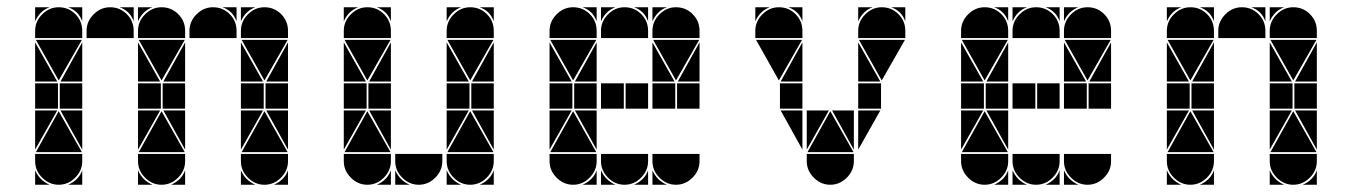

<svg xmlns="http://www.w3.org/2000/svg" viewBox="-20 -512 3732 530"><path d="M284 -492Q311 -492 330 -473Q349 -454 349 -427V-407H219V-427Q219 -453 238.5 -472.5Q258 -492 284 -492ZM142 -492Q169 -492 188 -473Q207 -454 207 -427V-407H77V-427Q77 -453 96.5 -472.5Q116 -492 142 -492ZM568 -492Q595 -492 614 -473Q633 -454 633 -427V-407H503V-427Q503 -453 522.5 -472.5Q542 -492 568 -492ZM426 -492Q453 -492 472 -473Q491 -454 491 -427V-407H361V-427Q361 -453 380.5 -472.5Q400 -492 426 -492ZM710 -492Q737 -492 756 -473Q775 -454 775 -427V-407H645V-427Q645 -453 664.5 -472.5Q684 -492 710 -492ZM710 -2Q684 -2 664.5 -21.5Q645 -41 645 -67V-87H775V-67Q775 -41 755.5 -21.5Q736 -2 710 -2ZM426 -2Q400 -2 380.5 -21.5Q361 -41 361 -67V-87H491V-67Q491 -41 471.5 -21.5Q452 -2 426 -2ZM142 -2Q116 -2 96.5 -21.5Q77 -41 77 -67V-87H207V-67Q207 -41 187.5 -21.5Q168 -2 142 -2ZM647 -92 710 -205 774 -92ZM363 -92 426 -205 490 -92ZM79 -92 142 -205 206 -92ZM206 -402 142 -290 79 -402ZM774 -402 710 -290 647 -402ZM490 -402 426 -290 363 -402ZM708 -212H645V-282H708ZM424 -212H361V-282H424ZM140 -212H77V-282H140ZM775 -212H713V-282H775ZM491 -212H429V-282H491ZM207 -212H145V-282H207ZM77 -287V-395L138 -287ZM361 -287V-395L422 -287ZM645 -287V-395L706 -287ZM645 -207H706L645 -99ZM361 -207H422L361 -99ZM77 -207H138L77 -99ZM207 -287H147L207 -395ZM775 -207V-99L715 -207ZM775 -287H715L775 -395ZM491 -207V-99L431 -207ZM207 -207V-99L147 -207ZM491 -287H431L491 -395ZM77 -42Q89 -14 117 -2H77ZM645 -42Q657 -14 685 -2H645ZM361 -42Q373 -14 401 -2H361ZM361 -492H401Q387 -487 377 -477Q367 -467 361 -453ZM736 -2Q750 -8 760 -18Q770 -28 775 -42V-2ZM77 -492H117Q103 -487 93 -477Q83 -467 77 -453ZM168 -2Q182 -8 192 -18Q202 -28 207 -42V-2ZM645 -492H685Q671 -487 661 -477Q651 -467 645 -453ZM452 -2Q466 -8 476 -18Q486 -28 491 -42V-2ZM633 -492V-453Q623 -482 594 -492ZM349 -492V-453Q339 -482 310 -492ZM207 -492V-453Q197 -482 168 -492Z M994 -492Q1021 -492 1040 -473Q1059 -454 1059 -427V-407H929V-427Q929 -453 948.5 -472.5Q968 -492 994 -492ZM1278 -492Q1305 -492 1324 -473Q1343 -454 1343 -427V-407H1213V-427Q1213 -453 1232.5 -472.5Q1252 -492 1278 -492ZM1278 -2Q1252 -2 1232.5 -21.5Q1213 -41 1213 -67V-87H1343V-67Q1343 -41 1323.5 -21.5Q1304 -2 1278 -2ZM994 -2Q968 -2 948.5 -21.5Q929 -41 929 -67V-87H1059V-67Q1059 -41 1039.5 -21.5Q1020 -2 994 -2ZM1136 -2Q1110 -2 1090.5 -21.5Q1071 -41 1071 -67V-87H1201V-67Q1201 -41 1181.5 -21.5Q1162 -2 1136 -2ZM1215 -92 1278 -205 1342 -92ZM931 -92 994 -205 1058 -92ZM1058 -402 994 -290 931 -402ZM1342 -402 1278 -290 1215 -402ZM1276 -212H1213V-282H1276ZM992 -212H929V-282H992ZM1343 -212H1281V-282H1343ZM1059 -212H997V-282H1059ZM929 -287V-395L990 -287ZM1213 -287V-395L1274 -287ZM1213 -207H1274L1213 -99ZM929 -207H990L929 -99ZM1059 -287H999L1059 -395ZM1343 -207V-99L1283 -207ZM1059 -207V-99L999 -207ZM1343 -287H1283L1343 -395ZM1071 -42Q1083 -14 1111 -2H1071ZM1213 -42Q1225 -14 1253 -2H1213ZM1213 -492H1253Q1239 -487 1229 -477Q1219 -467 1213 -453ZM929 -492H969Q955 -487 945 -477Q935 -467 929 -453ZM1020 -2Q1034 -8 1044 -18Q1054 -28 1059 -42V-2ZM1304 -2Q1318 -8 1328 -18Q1338 -28 1343 -42V-2ZM1343 -492V-453Q1333 -482 1304 -492ZM1059 -492V-453Q1049 -482 1020 -492Z M1704 -492Q1731 -492 1750 -473Q1769 -454 1769 -427V-407H1639V-427Q1639 -453 1658.5 -472.5Q1678 -492 1704 -492ZM1562 -492Q1589 -492 1608 -473Q1627 -454 1627 -427V-407H1497V-427Q1497 -453 1516.5 -472.5Q1536 -492 1562 -492ZM1846 -492Q1873 -492 1892 -473Q1911 -454 1911 -427V-407H1781V-427Q1781 -453 1800.5 -472.5Q1820 -492 1846 -492ZM1846 -2Q1820 -2 1800.5 -21.5Q1781 -41 1781 -67V-87H1911V-67Q1911 -41 1891.5 -21.5Q1872 -2 1846 -2ZM1562 -2Q1536 -2 1516.5 -21.5Q1497 -41 1497 -67V-87H1627V-67Q1627 -41 1607.5 -21.5Q1588 -2 1562 -2ZM1704 -2Q1678 -2 1658.5 -21.5Q1639 -41 1639 -67V-87H1769V-67Q1769 -41 1749.5 -21.5Q1730 -2 1704 -2ZM1499 -92 1562 -205 1626 -92ZM1626 -402 1562 -290 1499 -402ZM1910 -402 1846 -290 1783 -402ZM1702 -212H1639V-282H1702ZM1844 -212H1781V-282H1844ZM1560 -212H1497V-282H1560ZM1769 -212H1707V-282H1769ZM1911 -212H1849V-282H1911ZM1627 -212H1565V-282H1627ZM1497 -287V-395L1558 -287ZM1781 -287V-395L1842 -287ZM1497 -207H1558L1497 -99ZM1627 -287H1567L1627 -395ZM1627 -207V-99L1567 -207ZM1911 -287H1851L1911 -395ZM1639 -42Q1651 -14 1679 -2H1639ZM1781 -42Q1793 -14 1821 -2H1781ZM1781 -492H1821Q1807 -487 1797 -477Q1787 -467 1781 -453ZM1730 -2Q1744 -8 1754 -18Q1764 -28 1769 -42V-2ZM1588 -2Q1602 -8 1612 -18Q1622 -28 1627 -42V-2ZM1639 -492H1679Q1665 -487 1655 -477Q1645 -467 1639 -453ZM1769 -492V-453Q1759 -482 1730 -492ZM1627 -492V-453Q1617 -482 1588 -492Z M2130 -492Q2157 -492 2176 -473Q2195 -454 2195 -427V-407H2065V-427Q2065 -453 2084.5 -472.5Q2104 -492 2130 -492ZM2414 -492Q2441 -492 2460 -473Q2479 -454 2479 -427V-407H2349V-427Q2349 -453 2368.5 -472.5Q2388 -492 2414 -492ZM2272 -2Q2246 -2 2226.5 -21.5Q2207 -41 2207 -67V-87H2337V-67Q2337 -41 2317.5 -21.5Q2298 -2 2272 -2ZM2209 -92 2272 -205 2336 -92ZM2194 -402 2130 -290 2067 -402ZM2478 -402 2414 -290 2351 -402ZM2412 -212H2349V-282H2412ZM2195 -212H2133V-282H2195ZM2349 -287V-395L2410 -287ZM2349 -207H2410L2349 -99ZM2207 -207H2268L2207 -99ZM2195 -287H2135L2195 -395ZM2337 -207V-99L2277 -207ZM2195 -207V-99L2135 -207ZM2349 -492H2389Q2375 -487 2365 -477Q2355 -467 2349 -453ZM2065 -492H2105Q2091 -487 2081 -477Q2071 -467 2065 -453ZM2479 -492V-453Q2469 -482 2440 -492ZM2195 -492V-453Q2185 -482 2156 -492Z M2840 -492Q2867 -492 2886 -473Q2905 -454 2905 -427V-407H2775V-427Q2775 -453 2794.5 -472.5Q2814 -492 2840 -492ZM2698 -492Q2725 -492 2744 -473Q2763 -454 2763 -427V-407H2633V-427Q2633 -453 2652.5 -472.5Q2672 -492 2698 -492ZM2982 -492Q3009 -492 3028 -473Q3047 -454 3047 -427V-407H2917V-427Q2917 -453 2936.5 -472.5Q2956 -492 2982 -492ZM2982 -2Q2956 -2 2936.5 -21.5Q2917 -41 2917 -67V-87H3047V-67Q3047 -41 3027.5 -21.5Q3008 -2 2982 -2ZM2698 -2Q2672 -2 2652.5 -21.5Q2633 -41 2633 -67V-87H2763V-67Q2763 -41 2743.5 -21.5Q2724 -2 2698 -2ZM2840 -2Q2814 -2 2794.5 -21.5Q2775 -41 2775 -67V-87H2905V-67Q2905 -41 2885.5 -21.5Q2866 -2 2840 -2ZM2635 -92 2698 -205 2762 -92ZM2762 -402 2698 -290 2635 -402ZM3046 -402 2982 -290 2919 -402ZM2838 -212H2775V-282H2838ZM2980 -212H2917V-282H2980ZM2696 -212H2633V-282H2696ZM2905 -212H2843V-282H2905ZM3047 -212H2985V-282H3047ZM2763 -212H2701V-282H2763ZM2633 -287V-395L2694 -287ZM2917 -287V-395L2978 -287ZM2633 -207H2694L2633 -99ZM2763 -287H2703L2763 -395ZM2763 -207V-99L2703 -207ZM3047 -287H2987L3047 -395ZM2775 -42Q2787 -14 2815 -2H2775ZM2917 -42Q2929 -14 2957 -2H2917ZM2917 -492H2957Q2943 -487 2933 -477Q2923 -467 2917 -453ZM2866 -2Q2880 -8 2890 -18Q2900 -28 2905 -42V-2ZM2724 -2Q2738 -8 2748 -18Q2758 -28 2763 -42V-2ZM2775 -492H2815Q2801 -487 2791 -477Q2781 -467 2775 -453ZM2905 -492V-453Q2895 -482 2866 -492ZM2763 -492V-453Q2753 -482 2724 -492Z M3408 -492Q3435 -492 3454 -473Q3473 -454 3473 -427V-407H3343V-427Q3343 -453 3362.5 -472.5Q3382 -492 3408 -492ZM3266 -492Q3293 -492 3312 -473Q3331 -454 3331 -427V-407H3201V-427Q3201 -453 3220.5 -472.5Q3240 -492 3266 -492ZM3550 -492Q3577 -492 3596 -473Q3615 -454 3615 -427V-407H3485V-427Q3485 -453 3504.5 -472.5Q3524 -492 3550 -492ZM3550 -2Q3524 -2 3504.5 -21.5Q3485 -41 3485 -67V-87H3615V-67Q3615 -41 3595.5 -21.5Q3576 -2 3550 -2ZM3266 -2Q3240 -2 3220.5 -21.5Q3201 -41 3201 -67V-87H3331V-67Q3331 -41 3311.5 -21.5Q3292 -2 3266 -2ZM3487 -92 3550 -205 3614 -92ZM3203 -92 3266 -205 3330 -92ZM3330 -402 3266 -290 3203 -402ZM3614 -402 3550 -290 3487 -402ZM3548 -212H3485V-282H3548ZM3264 -212H3201V-282H3264ZM3615 -212H3553V-282H3615ZM3331 -212H3269V-282H3331ZM3201 -287V-395L3262 -287ZM3485 -287V-395L3546 -287ZM3485 -207H3546L3485 -99ZM3201 -207H3262L3201 -99ZM3331 -287H3271L3331 -395ZM3615 -207V-99L3555 -207ZM3331 -207V-99L3271 -207ZM3615 -287H3555L3615 -395ZM3201 -42Q3213 -14 3241 -2H3201ZM3485 -42Q3497 -14 3525 -2H3485ZM3485 -492H3525Q3511 -487 3501 -477Q3491 -467 3485 -453ZM3201 -492H3241Q3227 -487 3217 -477Q3207 -467 3201 -453ZM3292 -2Q3306 -8 3316 -18Q3326 -28 3331 -42V-2ZM3576 -2Q3590 -8 3600 -18Q3610 -28 3615 -42V-2ZM3473 -492V-453Q3463 -482 3434 -492ZM3331 -492V-453Q3321 -482 3292 -492Z"/></svg>

Font: CAT DyFa
Style: Regular
Weight: 400
Designer: Peter Wiegel
Foundry: Peter Wiegel
Version: Version 1.001; ttfautohint (v1.3)